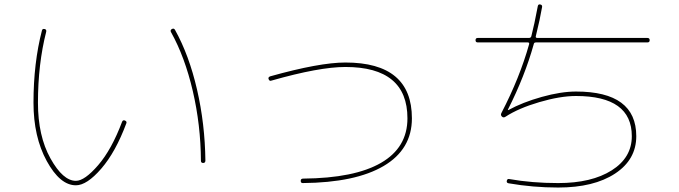

<svg xmlns="http://www.w3.org/2000/svg" viewBox="-20 -810 3040 860"><path d="M880 -90Q879 -250 843.5 -402.5Q808 -555 746 -666Q741 -675 750 -680Q759 -685 764 -676Q827 -563 862.5 -409Q898 -255 900 -91Q900 -80 890 -80Q880 -80 880 -90ZM320 20Q249 20 189.5 -88.5Q130 -197 130 -350Q130 -528 168 -674Q170 -682 180 -680Q189 -678 187 -668Q150 -523 150 -350Q150 -201 206 -100.5Q262 0 320 0Q359 0 419.5 -70Q480 -140 527 -265Q531 -274 540 -270Q549 -266 546 -258Q498 -129 433.5 -54.5Q369 20 320 20Z M1196 -449Q1187 -445 1183 -456Q1180 -464 1190 -468Q1411 -530 1527 -530Q1825 -530 1825 -280Q1825 -141 1698.5 -66.5Q1572 8 1336 10Q1327 10 1327 0Q1327 -10 1338 -10Q1568 -12 1686.5 -80.5Q1805 -149 1805 -280Q1805 -510 1527 -510Q1410 -510 1196 -449Z M2120 -620Q2110 -620 2110 -630Q2110 -640 2120 -640H2349Q2358 -640 2360 -648Q2373 -698 2389 -783Q2391 -792 2400 -790Q2410 -788 2408 -778Q2399 -725 2380 -648Q2378 -640 2387 -640H2880Q2890 -640 2890 -630Q2890 -620 2880 -620H2381Q2372 -620 2371 -613Q2331 -469 2255 -319V-317H2257Q2321 -352 2407 -376Q2493 -400 2560 -400Q2830 -400 2830 -200Q2830 -95 2735 -32.5Q2640 30 2480 30Q2368 30 2258 11Q2248 9 2250 0Q2252 -10 2261 -8Q2363 10 2480 10Q2630 10 2720 -47Q2810 -104 2810 -200Q2810 -380 2560 -380Q2489 -380 2395.5 -352.5Q2302 -325 2244 -287Q2235 -281 2228 -288Q2221 -295 2226 -304Q2308 -462 2350 -612Q2352 -620 2344 -620Z"/></svg>

Font: Rounded Mplus 1c Thin
Style: Regular
Weight: 250
Version: Version 1.059.20150529